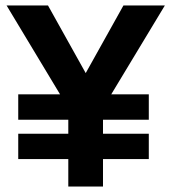

<svg xmlns="http://www.w3.org/2000/svg" viewBox="-20 -680 621 700"><path d="M355.5 0H229V-100H46.5V-192.5H229V-243.5H46.5V-336H199L4 -660H155L292.5 -413.5L430 -660H581L385.5 -336H522.5V-243.5H355.5V-192.5H522.5V-100H355.5Z"/></svg>

Font: Lucymar Sans SemiBold
Style: Regular
Weight: 600
Foundry: The League of Moveable Type (original font) / Main changes by Cristiano Sobral with portions from Mirco Monsees
Version: Version 2.001;August 30, 2020;FontCreator 13.0.0.2681 64-bit